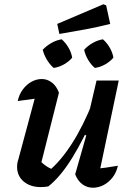

<svg xmlns="http://www.w3.org/2000/svg" viewBox="-20 -872 614 899"><path d="M256 -438 171 -101 162 -125Q178 -107 196.5 -94.5Q215 -82 233 -77L209 -72Q265 -119 317 -200Q369 -281 415 -396L428 -352Q402 -289 374 -233.5Q346 -178 317.5 -132Q289 -86 260.5 -52.5Q232 -19 206 1Q187 4 171 4Q122 4 91 -22Q60 -48 60 -91Q60 -109 66 -126L157 -464L211 -417Q170 -413 133.5 -408.5Q97 -404 63 -399Q70 -431 87.5 -454Q105 -477 128 -489.5Q151 -502 176 -502Q201 -502 222.5 -486Q244 -470 256 -438ZM332 -56 384 -238 373 -242 432 -495H536L438 -29L416 -81Q447 -83 475 -87Q503 -91 532 -96Q525 -64 507 -41Q489 -18 465 -5.5Q441 7 415 7Q388 7 366 -9Q344 -25 332 -56ZM258 -713 248 -760 464 -852 477 -847 496 -760Q441 -746 382.5 -735Q324 -724 258 -713ZM231 -554Q213 -570 199.5 -592.5Q186 -615 180 -639Q198 -658 221 -671Q244 -684 269 -688Q288 -671 301 -648.5Q314 -626 318 -602Q302 -583 278.5 -570Q255 -557 231 -554ZM424 -554Q406 -569 392.5 -592Q379 -615 374 -639Q390 -657 413.5 -670.5Q437 -684 462 -688Q481 -671 494 -648.5Q507 -626 511 -602Q495 -583 471.5 -570Q448 -557 424 -554Z"/></svg>

Font: Piazzolla Thin
Style: Bold Italic
Weight: 700
Italic angle: -11.3°
Version: Version 2.005